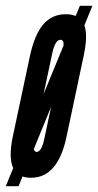

<svg xmlns="http://www.w3.org/2000/svg" viewBox="-32 -604 338 661"><path d="M-12 37H32L45.5 3.5Q58.5 8 75 8Q167 8 197 -133L256.5 -414Q271 -482.5 258.5 -516.5L286 -584H243L228.5 -549Q214.5 -555 194.5 -555Q147 -555 117 -520Q87 -485 71 -411L12.5 -136Q-3.5 -61 13.5 -25.5ZM148 -421Q158 -467 176 -467Q188 -467 187 -448L118 -280ZM94 -81Q87 -81 84.5 -91L144 -236.5L120.5 -126Q111 -81 94 -81Z"/></svg>

Font: League Gothic Condensed Italic
Style: Regular
Weight: 400
Width: 3
Designer: The League of Moveable Type
Version: Version 1.600; ttfautohint (v1.8.3)